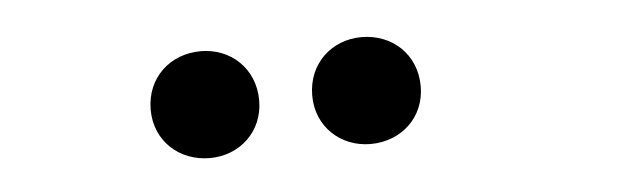

<svg xmlns="http://www.w3.org/2000/svg" viewBox="-26 -949 765 238"><g transform="rotate(-5 356.5 -830.5)"><path d="M428 -764C466 -764 496 -791 496 -830C496 -870 466 -897 428 -897C391 -897 361 -870 361 -830C361 -791 391 -764 428 -764ZM228 -764C265 -764 295 -791 295 -830C295 -870 265 -897 228 -897C190 -897 160 -870 160 -830C160 -791 190 -764 228 -764Z"/></g></svg>

Font: Montserrat-Alt1
Style: Bold
Weight: 700
Designer: Differentunic
Foundry: Differentunic
Version: Version 7.222